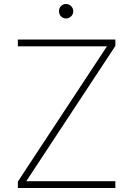

<svg xmlns="http://www.w3.org/2000/svg" viewBox="-20 -937 660 957"><path d="M309 -845Q294 -845 284 -855.5Q274 -866 274 -881Q274 -896 284 -906.5Q294 -917 309 -917Q324 -917 334.5 -906.5Q345 -896 345 -881Q345 -866 334.5 -855.5Q324 -845 309 -845ZM69 0V-32L513 -706H69V-740H555V-708L111 -34H555V0Z"/></svg>

Font: Be Vietnam Pro Thin
Style: Regular
Weight: 100
Designer: Lam Bao, Tony Le, Vietanh Nguyen
Foundry: Yellow Type Foundry
Version: Version 1.002; ttfautohint (v1.8.3)